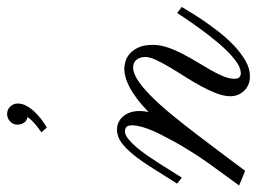

<svg xmlns="http://www.w3.org/2000/svg" viewBox="-120 -608 753 564"><g transform="rotate(-90 257.0 -325.5)"><path d="M407.7 -253.4Q407.7 -232.4 400.4 -210.7Q393.1 -189 381.8 -167.2Q370.6 -145.5 357.9 -124.5Q345.2 -103.5 334 -84Q322.8 -64.5 315.4 -46.6Q308.1 -28.8 308.1 -14.2Q308.1 -2.9 313 1Q317.9 4.9 323.7 4.9Q342.3 4.9 365.2 -13.4Q388.2 -31.7 411.9 -59.6Q435.5 -87.4 459 -120.1Q482.4 -152.8 501.5 -182.1L519 -168.5Q515.1 -162.6 504.9 -145.3Q494.6 -127.9 479.5 -105.7Q464.4 -83.5 445.6 -59.3Q426.8 -35.2 405.3 -14.9Q383.8 5.4 361.1 18.6Q338.4 31.7 315.4 31.7Q302.2 31.7 291.5 27.3Q280.8 22.9 273.2 15.1Q265.6 7.3 261.2 -3.2Q256.8 -13.7 256.8 -25.4Q256.8 -44.4 265.4 -66.7Q273.9 -88.9 286.6 -112.3Q299.3 -135.7 314.5 -159.4Q329.6 -183.1 342.3 -204.6Q355 -226.1 363.5 -244.4Q372.1 -262.7 372.1 -275.9Q372.1 -291 364 -301.3Q356 -311.5 341.3 -311.5Q325.7 -311.5 305.2 -298.6Q284.7 -285.6 259.3 -260.7Q233.9 -235.8 203.9 -199.5Q173.8 -163.1 138.7 -116.7Q118.7 -89.8 99.6 -64.9Q91.3 -54.2 83 -43Q74.7 -31.7 66.4 -20.8Q58.1 -9.8 50.8 0.2Q43.5 10.3 37.6 17.6L-5.4 0L51.8 -78.6Q64 -95.2 76.7 -114.3Q89.4 -133.3 101.8 -153.6Q114.3 -173.8 125.5 -194.3Q136.7 -214.8 146.5 -234.4Q160.6 -263.7 166 -283Q171.4 -302.2 171.4 -314Q171.4 -327.1 166.5 -331.3Q161.6 -335.4 152.8 -335.4Q143.6 -335.4 131.6 -325.9Q119.6 -316.4 106.9 -301.5Q94.2 -286.6 81.3 -267.8Q68.4 -249 56.6 -230.5Q44.9 -211.9 34.7 -195.3Q24.4 -178.7 17.6 -168.5L0 -182.1Q24.9 -221.2 45.2 -253.7Q65.4 -286.1 84.2 -309.6Q103 -333 120.8 -345.9Q138.7 -358.9 158.7 -358.9Q169.4 -358.9 179.4 -354.5Q189.5 -350.1 197 -341.6Q204.6 -333 209 -320.8Q213.4 -308.6 213.4 -292.5Q213.4 -279.8 210.4 -266.1Q231.9 -287.1 250.5 -300.8Q269 -314.5 284.7 -322.5Q300.3 -330.6 313.5 -334Q326.7 -337.4 337.4 -337.4Q346.7 -337.4 358.9 -334Q371.1 -330.6 381.8 -321.3Q392.6 -312 400.1 -295.7Q407.7 -279.3 407.7 -253.4ZM204.6 -681.6Q217.8 -681.6 226.6 -672.4Q235.4 -663.1 235.4 -650.4Q235.4 -637.7 228.8 -625.2Q222.2 -612.8 211.7 -601.6Q201.2 -590.3 188.7 -580.8Q176.3 -571.3 164.6 -564.9L150.9 -581.1Q156.7 -585 163.6 -590.1Q170.4 -595.2 176.8 -600.8Q183.1 -606.4 188 -611.8Q192.9 -617.2 195.3 -621.6Q184.1 -624 178.7 -632.6Q173.3 -641.1 173.3 -650.9Q173.3 -664.1 182.9 -672.9Q192.4 -681.6 204.6 -681.6Z"/></g></svg>

Font: Parisienne
Style: Regular
Weight: 400
Designer: Astigmatic (AOETI)
Foundry: Astigmatic (AOETI)
Version: Version 1.000